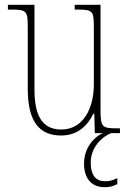

<svg xmlns="http://www.w3.org/2000/svg" viewBox="-20 -556 540 802"><path d="M235 10C304 10 345 -30 370 -81H374L376 0H410C375 14 331 60 331 127C331 195 367 226 417 226C438 226 452 222 470 213V188C449 198 437 201 418 201C384 201 359 180 359 123C359 59 406 15 444 0H481V-20H470C406 -20 400 -24 400 -99V-536H292V-516H300C371 -516 372 -511 372 -431V-203C372 -104 328 -15 236 -15C155 -15 124 -75 124 -182V-536H13V-516H24C91 -516 96 -511 96 -443V-184C96 -46 146 10 235 10Z"/></svg>

Font: Noto Serif Hebrew Condensed Thin
Style: Regular
Weight: 100
Width: 3
Designer: Monotype Design Team
Foundry: Monotype Imaging Inc.
Version: Version 2.004